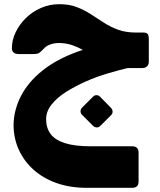

<svg xmlns="http://www.w3.org/2000/svg" viewBox="-20 -526 767 920"><path d="M396 374Q315 374 250.5 351Q186 328 140 286.5Q94 245 69.5 190Q45 135 45 72Q46 1 80.5 -66Q115 -133 183 -187.5Q251 -242 352 -278.5Q453 -315 587 -326L600 -202Q553 -191 498.5 -175Q444 -159 392 -136Q340 -113 296.5 -85.5Q253 -58 227 -25Q201 8 201 45Q201 87 222.5 116Q244 145 291.5 160Q339 175 416 175H613Q644 175 644 205V344Q644 374 613 374ZM577 -200V-224Q530 -224 495.5 -233.5Q461 -243 434 -256.5Q407 -270 382.5 -284Q358 -298 329.5 -308.5Q301 -319 264 -320Q241 -320 221 -313Q201 -306 189 -292Q175 -277 167 -272Q159 -267 139 -267H71Q37 -267 37 -295Q37 -334 55 -371.5Q73 -409 104 -439.5Q135 -470 176.5 -488Q218 -506 264 -506Q312 -506 348 -492Q384 -478 415 -458Q446 -438 477.5 -417.5Q509 -397 546 -383.5Q583 -370 633 -370H667Q683 -370 688 -362.5Q693 -355 693 -340V-230Q693 -217 685 -208.5Q677 -200 662 -200ZM460 78Q453 85 443 84.5Q433 84 426 77L373 24Q366 17 366 7.5Q366 -2 373 -10L426 -63Q433 -70 442.5 -70Q452 -70 459 -63L511 -10Q519 -2 519.5 8Q520 18 513 25Z"/></svg>

Font: Rubik ExtraBold
Style: Regular
Weight: 800
Designer: Hubert and Fischer
Foundry: Hubert and Fischer
Version: Version 2.300;gftools[0.9.30]